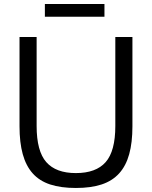

<svg xmlns="http://www.w3.org/2000/svg" viewBox="-20 -924 755 954"><path d="M203 -904H499V-841H203ZM357 10Q282 10 229 -7.5Q176 -25 142.5 -62.5Q109 -100 93 -158Q77 -216 77 -296V-740H162V-298Q162 -173 210 -118.5Q258 -64 357 -64Q457 -64 505 -118.5Q553 -173 553 -298V-740H638V-296Q638 -216 622 -158Q606 -100 572 -62.5Q538 -25 485 -7.5Q432 10 357 10Z"/></svg>

Font: Encode Sans Narrow
Style: Regular
Weight: 400
Designer: Pablo Impallari, Andres Torresi
Foundry: Pablo Impallari, Andres Torresi
Version: Version 1.000; ttfautohint (v1.00) -l 8 -r 50 -G 200 -x 14 -